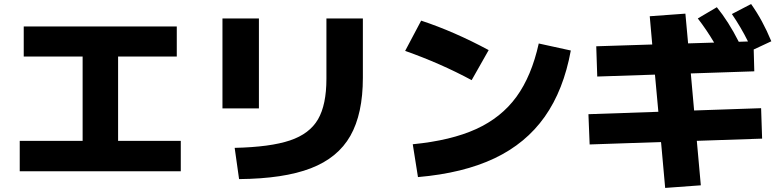

<svg xmlns="http://www.w3.org/2000/svg" viewBox="-20 -836 3790 936"><path d="M76.2 -149.4H382.8V-560.5H95.7V-707H841.8V-560.5H555.7V-149.4H861.3V-1H76.2Z M1571.3 -452.1V-746.1H1749V-457Q1749 -281.2 1688 -173.8Q1627 -66.4 1495.1 -15.6Q1363.3 35.2 1145.5 37.1L1124 -115.2Q1297.9 -119.1 1393.6 -151.4Q1489.3 -183.6 1530.3 -254.4Q1571.3 -325.2 1571.3 -452.1ZM1064.5 -746.1H1242.2V-307.6H1064.5Z M2606.4 -624 2762.7 -589.8Q2727.5 -397 2635.5 -266.8Q2543.5 -136.7 2390.6 -64.2Q2237.8 8.3 2017.6 27.3L1992.2 -132.8Q2178.2 -150.9 2301 -206.8Q2423.8 -262.7 2497.6 -364Q2571.3 -465.3 2606.4 -624ZM1955.1 -587.9 2033.2 -735.4Q2193.4 -682.6 2362.3 -591.8L2279.3 -445.3Q2127.9 -526.9 1955.1 -587.9Z M3202.6 -143.6 2854.5 -131.8 2848.6 -279.3 3189.5 -291 3172.9 -472.2 2891.6 -462.9 2886.7 -610.4 3159.7 -619.1 3147.5 -756.8 3321.3 -769.5 3334.5 -624.5 3461.4 -628.4Q3424.8 -690.4 3381.8 -746.1L3474.6 -800.8Q3531.2 -731.4 3581.5 -632.3L3626.5 -633.8Q3591.8 -703.6 3547.9 -767.6L3641.6 -816.4Q3670.9 -774.9 3694.3 -731.7Q3717.8 -688.5 3740.2 -634.8L3654.3 -594.7L3657.2 -488.3L3347.7 -478L3363.8 -297.4L3690.4 -308.6L3695.3 -160.2L3377 -149.4L3396.5 67.4L3222.7 80.1Z"/></svg>

Font: Pretendard JP Black
Style: Regular
Weight: 900
Designer: Base glyphs from Inter by Rasmus Andersson; Hangeul glyphs from Noto Sans CJK(Source Han Sans) by Jang Soo-young and Kan
Foundry: Kil Hyung-jin
Version: Version 1.309